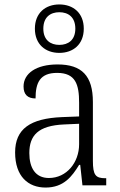

<svg xmlns="http://www.w3.org/2000/svg" viewBox="-20 -834 541 864"><path d="M247 -596C309 -596 357 -634 357 -705C357 -776 309 -814 247 -814C185 -814 137 -776 137 -705C137 -634 185 -596 247 -596ZM247 -632C207 -632 175 -654 175 -705C175 -757 207 -779 247 -779C287 -779 319 -757 319 -705C319 -654 287 -632 247 -632ZM185 10C267 10 304 -40 336 -92H341L351 0H458V-32H454C410 -32 398 -46 398 -111V-375C398 -493 348 -544 239 -544C142 -544 86 -503 86 -445C86 -408 105 -391 140 -391C140 -462 160 -506 237 -506C320 -506 336 -454 336 -372V-310L259 -307C116 -301 48 -254 48 -148C48 -40 107 10 185 10ZM200 -33C139 -33 112 -79 112 -145C112 -224 151 -269 269 -274L336 -277V-185C336 -103 280 -33 200 -33Z"/></svg>

Font: Noto Serif Sinhala SemiCondensed Light
Style: Regular
Weight: 300
Width: 4
Designer: Jelle Bosma - Monotype Design Team
Foundry: Monotype Imaging Inc.
Version: Version 2.007